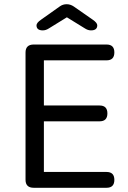

<svg xmlns="http://www.w3.org/2000/svg" viewBox="-20 -890 606 910"><path d="M140 -679H485Q522 -679 522 -641.5Q522 -604 485 -604H188V-390H452Q489 -390 489 -352.5Q489 -315 452 -315H188V-75H485Q522 -75 522 -37.5Q522 0 485 0H140Q101 0 101 -38V-641Q101 -679 140 -679ZM183 -746Q153 -746 153 -770Q153 -782 175 -797L264 -860Q278 -870 296 -870Q314 -870 330 -859L419 -797Q441 -782 441 -770Q441 -746 411 -746Q397 -746 383 -755L297 -808L211 -755Q197 -746 183 -746Z"/></svg>

Font: Merge One
Style: Regular
Weight: 400
Designer: Kosal Sen
Foundry: Philatype
Version: Version 1.001